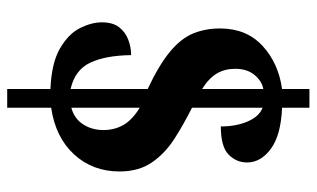

<svg xmlns="http://www.w3.org/2000/svg" viewBox="-193 -607 879 533"><g transform="rotate(90 246.5 -340.5)"><path d="M227 -41Q155 -44 114.5 -67.5Q74 -91 58 -123Q42 -155 42 -184Q42 -214 55.5 -231.5Q69 -249 90 -257Q111 -265 133 -265Q134 -194 154 -151.5Q174 -109 227 -97V-311Q161 -342 124 -372.5Q87 -403 73 -437Q59 -471 59 -512Q59 -585 107 -629.5Q155 -674 227 -684V-760H279V-684Q355 -681 393 -653Q431 -625 431 -587Q431 -557 409 -535.5Q387 -514 331 -514Q331 -557 317 -589Q303 -621 279 -630V-434Q325 -411 365.5 -385Q406 -359 431 -322.5Q456 -286 456 -233Q456 -158 408.5 -106.5Q361 -55 279 -43V79H227ZM227 -632Q205 -628 188 -607.5Q171 -587 171 -554Q171 -525 184 -503Q197 -481 227 -462ZM279 -99Q309 -107 325 -131.5Q341 -156 341 -188Q341 -219 327 -243.5Q313 -268 279 -289Z"/></g></svg>

Font: Noto Serif Hebrew Condensed ExtraBold
Style: Regular
Weight: 800
Width: 3
Designer: Monotype Design Team
Foundry: Monotype Imaging Inc.
Version: Version 2.004; ttfautohint (v1.8.4.7-5d5b)